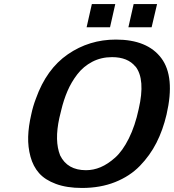

<svg xmlns="http://www.w3.org/2000/svg" viewBox="-20 -911 862 951"><path d="M616 -776 642 -891H758L731 -776ZM409 -776 435 -891H551L525 -776ZM135 -345Q143 -384 158 -423Q210 -569 316 -642Q422 -715 554 -715Q710 -715 779 -623Q848 -531 805 -344Q787 -267 755 -204Q723 -141 673 -89.5Q623 -38 550 -9Q477 20 386 20Q311 20 257 0Q203 -20 173.5 -53.5Q144 -87 131 -135Q118 -183 119.5 -234Q121 -285 135 -345ZM283 -364Q277 -340 274 -327Q249 -213 278 -141Q314 -68 406 -68Q443 -68 478.5 -83Q514 -98 550.5 -130.5Q587 -163 618 -225Q649 -287 667 -371Q701 -518 651 -582V-581Q613 -628 535 -628Q481 -628 437 -605Q393 -582 363 -543Q333 -504 314 -459.5Q295 -415 283 -364Z"/></svg>

Font: Coval
Style: ExtraBold Italic
Weight: 800
Foundry: Context Ltd
Version: Version 001.000